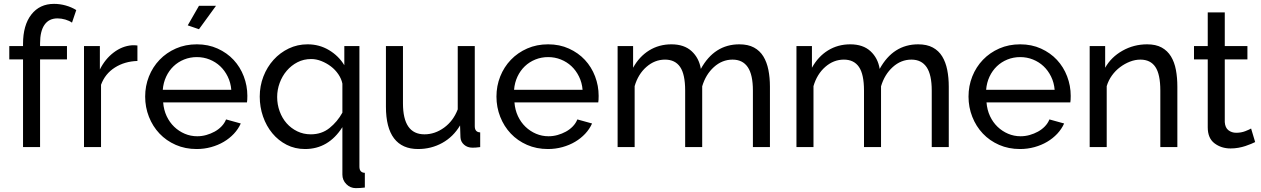

<svg xmlns="http://www.w3.org/2000/svg" viewBox="-20 -760 6516 992"><path d="M99 0V-453H28V-522H99V-533Q99 -630 142 -685Q185 -740 259 -740Q290 -740 320 -731.5Q350 -723 374 -708L352 -643Q338 -653 317.5 -659Q297 -665 277 -665Q233 -665 210 -632Q187 -599 187 -536V-522H326V-453H187V0Z M690 -445Q624 -443 573.5 -411Q523 -379 502 -322V0H414V-522H496V-401Q523 -455 567 -488.5Q611 -522 661 -526Q671 -526 678 -526Q685 -526 690 -525Z M1008 -609 950 -629 1008 -730H1096ZM996 10Q937 10 888 -11.5Q839 -33 804 -70Q769 -107 749.5 -156.5Q730 -206 730 -261Q730 -316 749.5 -365Q769 -414 804.5 -451Q840 -488 889 -509.5Q938 -531 997 -531Q1056 -531 1104.5 -509Q1153 -487 1187 -450.5Q1221 -414 1239.5 -365.5Q1258 -317 1258 -265Q1258 -254 1257.5 -245Q1257 -236 1256 -231H823Q826 -192 841 -160Q856 -128 880 -105Q904 -82 934.5 -69Q965 -56 999 -56Q1023 -56 1046 -62.5Q1069 -69 1089 -80Q1109 -91 1124.5 -107Q1140 -123 1148 -143L1224 -122Q1211 -93 1188.5 -69Q1166 -45 1136.5 -27.5Q1107 -10 1071 0Q1035 10 996 10ZM1175 -296Q1172 -333 1156.5 -364.5Q1141 -396 1117.5 -418Q1094 -440 1063 -452.5Q1032 -465 997 -465Q962 -465 931 -452.5Q900 -440 876.5 -417.5Q853 -395 838.5 -364Q824 -333 821 -296Z M1556 10Q1504 10 1461 -12Q1418 -34 1387 -71.5Q1356 -109 1339 -158Q1322 -207 1322 -261Q1322 -316 1341 -365Q1360 -414 1393.5 -451Q1427 -488 1472 -509.5Q1517 -531 1569 -531Q1630 -531 1680 -501Q1730 -471 1759 -423V-522H1837V101Q1837 132 1865 133V209Q1841 212 1818 212Q1790 212 1769.5 191.5Q1749 171 1749 142V-103Q1677 10 1556 10ZM1586 -66Q1642 -66 1682.5 -98.5Q1723 -131 1749 -178V-328Q1744 -353 1728 -376.5Q1712 -400 1689.5 -417Q1667 -434 1640.5 -444.5Q1614 -455 1588 -455Q1549 -455 1517 -438.5Q1485 -422 1461.5 -394.5Q1438 -367 1425 -331.5Q1412 -296 1412 -259Q1412 -220 1425 -184.5Q1438 -149 1461 -123Q1484 -97 1516 -81.5Q1548 -66 1586 -66Z M2140 10Q2058 10 2016 -45Q1974 -100 1974 -209V-522H2062V-226Q2062 -66 2173 -66Q2227 -66 2274.5 -100.5Q2322 -135 2345 -195V-522H2433V-108Q2433 -77 2461 -76V0Q2446 2 2437.5 2.5Q2429 3 2421 3Q2395 3 2377.5 -12.5Q2360 -28 2359 -51L2357 -112Q2322 -53 2265 -21.5Q2208 10 2140 10Z M2811 10Q2752 10 2703 -11.5Q2654 -33 2619 -70Q2584 -107 2564.5 -156.5Q2545 -206 2545 -261Q2545 -316 2564.5 -365Q2584 -414 2619.5 -451Q2655 -488 2704 -509.5Q2753 -531 2812 -531Q2871 -531 2919.5 -509Q2968 -487 3002 -450.5Q3036 -414 3054.5 -365.5Q3073 -317 3073 -265Q3073 -254 3072.5 -245Q3072 -236 3071 -231H2638Q2641 -192 2656 -160Q2671 -128 2695 -105Q2719 -82 2749.5 -69Q2780 -56 2814 -56Q2838 -56 2861 -62.5Q2884 -69 2904 -80Q2924 -91 2939.5 -107Q2955 -123 2963 -143L3039 -122Q3026 -93 3003.5 -69Q2981 -45 2951.5 -27.5Q2922 -10 2886 0Q2850 10 2811 10ZM2990 -296Q2987 -333 2971.5 -364.5Q2956 -396 2932.5 -418Q2909 -440 2878 -452.5Q2847 -465 2812 -465Q2777 -465 2746 -452.5Q2715 -440 2691.5 -417.5Q2668 -395 2653.5 -364Q2639 -333 2636 -296Z M3958 0H3870V-292Q3870 -374 3843.5 -413Q3817 -452 3765 -452Q3711 -452 3668.5 -413.5Q3626 -375 3608 -314V0H3520V-292Q3520 -376 3494 -414Q3468 -452 3416 -452Q3363 -452 3320 -414.5Q3277 -377 3259 -315V0H3171V-522H3251V-410Q3283 -468 3334 -499.5Q3385 -531 3449 -531Q3515 -531 3553.5 -495.5Q3592 -460 3601 -404Q3671 -531 3800 -531Q3845 -531 3875.5 -514.5Q3906 -498 3924 -468.5Q3942 -439 3950 -399Q3958 -359 3958 -312Z M4882 0H4794V-292Q4794 -374 4767.5 -413Q4741 -452 4689 -452Q4635 -452 4592.5 -413.5Q4550 -375 4532 -314V0H4444V-292Q4444 -376 4418 -414Q4392 -452 4340 -452Q4287 -452 4244 -414.5Q4201 -377 4183 -315V0H4095V-522H4175V-410Q4207 -468 4258 -499.5Q4309 -531 4373 -531Q4439 -531 4477.5 -495.5Q4516 -460 4525 -404Q4595 -531 4724 -531Q4769 -531 4799.5 -514.5Q4830 -498 4848 -468.5Q4866 -439 4874 -399Q4882 -359 4882 -312Z M5250 10Q5191 10 5142 -11.5Q5093 -33 5058 -70Q5023 -107 5003.5 -156.5Q4984 -206 4984 -261Q4984 -316 5003.5 -365Q5023 -414 5058.5 -451Q5094 -488 5143 -509.5Q5192 -531 5251 -531Q5310 -531 5358.5 -509Q5407 -487 5441 -450.5Q5475 -414 5493.5 -365.5Q5512 -317 5512 -265Q5512 -254 5511.5 -245Q5511 -236 5510 -231H5077Q5080 -192 5095 -160Q5110 -128 5134 -105Q5158 -82 5188.5 -69Q5219 -56 5253 -56Q5277 -56 5300 -62.5Q5323 -69 5343 -80Q5363 -91 5378.5 -107Q5394 -123 5402 -143L5478 -122Q5465 -93 5442.5 -69Q5420 -45 5390.5 -27.5Q5361 -10 5325 0Q5289 10 5250 10ZM5429 -296Q5426 -333 5410.5 -364.5Q5395 -396 5371.5 -418Q5348 -440 5317 -452.5Q5286 -465 5251 -465Q5216 -465 5185 -452.5Q5154 -440 5130.5 -417.5Q5107 -395 5092.5 -364Q5078 -333 5075 -296Z M6063 0H5975V-292Q5975 -376 5949.5 -414Q5924 -452 5872 -452Q5845 -452 5818 -441.5Q5791 -431 5767 -413Q5743 -395 5725 -370Q5707 -345 5698 -315V0H5610V-522H5690V-410Q5721 -465 5779.5 -498Q5838 -531 5907 -531Q5952 -531 5982 -514.5Q6012 -498 6030 -468.5Q6048 -439 6055.5 -399Q6063 -359 6063 -312Z M6465 -26Q6457 -22 6444 -16.5Q6431 -11 6414.5 -5.5Q6398 0 6378.5 3.5Q6359 7 6338 7Q6290 7 6255 -19.5Q6220 -46 6220 -102V-453H6149V-522H6220V-696H6308V-522H6425V-453H6308V-129Q6310 -100 6327 -87Q6344 -74 6367 -74Q6393 -74 6414.5 -82.5Q6436 -91 6444 -96Z"/></svg>

Font: Boldmen Medium
Style: Regular
Weight: 400
Designer: Matt McInerney, Pablo Impallari, Rodrigo Fuenzalida
Foundry: LIVING CONCEPT
Version: Version 1.000